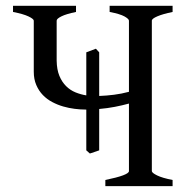

<svg xmlns="http://www.w3.org/2000/svg" viewBox="-20 -635 643 655"><path d="M307.1 -468.8 318.4 -456.5V-307.6Q344.2 -308.6 369.1 -311.8Q394 -314.9 419.9 -321.8V-564.5Q419.9 -570.3 404.8 -578.9Q389.6 -587.4 354 -594.2V-615.2H568.8V-594.2Q535.6 -587.4 516.8 -579.3Q498 -571.3 498 -564.5V-51.3Q498 -45.4 515.9 -36.6Q533.7 -27.8 568.8 -21V0H339.4V-21Q419.9 -37.6 419.9 -51.3V-281.7Q397 -275.4 371.6 -270.5Q346.2 -265.6 318.4 -263.2V-122.1Q310.5 -119.1 302.2 -116.5Q293.9 -113.8 286.6 -111.3L274.4 -122.1V-261.2H271.5Q254.4 -261.2 234.9 -263.7Q215.3 -266.1 195.8 -271.7Q176.3 -277.3 158.2 -286.9Q140.1 -296.4 126.2 -310.8Q112.3 -325.2 103.8 -345Q95.2 -364.7 95.2 -390.6V-564.5Q95.2 -570.3 77.4 -578.9Q59.6 -587.4 24.4 -594.2V-615.2H239.3V-594.2Q206.1 -587.4 189.7 -579.3Q173.3 -571.3 173.3 -564.5V-428.2Q173.8 -397.5 182.6 -376.2Q191.4 -355 205.6 -341.1Q219.7 -327.1 237.8 -319.8Q255.9 -312.5 274.4 -309.6V-456.5Z"/></svg>

Font: Gentium Plus CyrE
Style: Regular
Weight: 400
Designer: J. Victor Gaultney, Annie Olsen, Iska Routamaa, Becca Hirsbrunner
Foundry: SIL International
Version: Version 5.000